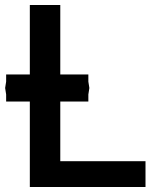

<svg xmlns="http://www.w3.org/2000/svg" viewBox="-20 -746 640 766"><path d="M99 -341H4.5V-369L0.5 -395L4.5 -420.5V-449H99V-726H220.5V-449H332.5V-420.5L336.5 -395L332.5 -369V-341H220.5V-103H560.5V0H99Z"/></svg>

Font: JuliaMono SemiBold
Style: Regular
Weight: 600
Monospace: yes
Designer: cormullion
Foundry: corm
Version: Version 0.055; ttfautohint (v1.8.4)